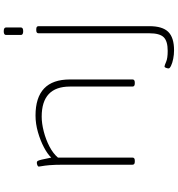

<svg xmlns="http://www.w3.org/2000/svg" viewBox="18 -757 951 1027"><g transform="rotate(-90 493.5 -243.5)"><path d="M142 2Q126 2 126 -10V-373Q126 -427 123.5 -454.5Q121 -482 118.5 -494Q116 -506 116 -511Q116 -516 123 -519Q130 -522 137 -522Q143 -522 146 -517.5Q149 -513 153 -497Q157 -481 164 -445Q183 -465 219 -484Q255 -503 300 -516Q345 -529 389 -529Q582 -529 582 -345V-10Q582 2 565 2H561Q544 2 544 -10V-345Q544 -496 383 -496Q347 -496 304 -485Q261 -474 223.5 -454.5Q186 -435 164 -409V-10Q164 2 148 2ZM738 212Q715 212 692.5 207.5Q670 203 655.5 196Q641 189 641 183Q641 177 644 169Q647 161 651 161Q657 161 676 169.5Q695 178 735 178Q787 178 808 156.5Q829 135 829 80V-513Q829 -525 845 -525H851Q867 -525 867 -513V80Q867 150 836.5 181Q806 212 738 212ZM840 -595Q820 -595 820 -607V-687Q820 -699 840 -699Q860 -699 860 -687V-607Q860 -595 840 -595Z"/></g></svg>

Font: Asap Expanded Thin
Style: Regular
Weight: 100
Width: 7
Designer: Pablo Cosgaya
Foundry: Omnibus-Type
Version: Version 3.001; ttfautohint (v1.8.4.7-5d5b)